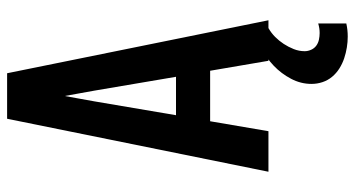

<svg xmlns="http://www.w3.org/2000/svg" viewBox="-249 -526 998 540"><g transform="rotate(-90 250.0 -256.0)"><path d="M37 0 186 -735H314L463 0H349L321 -164H179L151 0ZM304 -260 265 -490Q261 -511 257.5 -531.5Q254 -552 250 -573Q246 -552 242.5 -531.5Q239 -511 235 -490L196 -260ZM417 223Q402 223 386.5 220.5Q371 218 356 213Q341 208 327.5 199.5Q314 191 304 179Q294 167 289 152Q284 137 284 121Q284 91 298.5 63.5Q313 36 335 15Q357 -6 384.5 -20Q412 -34 441 -41V0Q427 8 416 19Q405 30 396.5 43Q388 56 382 71Q376 86 376 102Q376 111 380 120Q384 129 391.5 134.5Q399 140 408.5 142Q418 144 427 144Q434 144 440.5 143Q447 142 454 140V219Q445 221 436 222Q427 223 417 223Z"/></g></svg>

Font: Moesevka
Style: Bold
Weight: 700
Monospace: yes
Designer: Belleve Invis
Foundry: Belleve Invis
Version: Version 32.5.0; ttfautohint (v1.8.4)